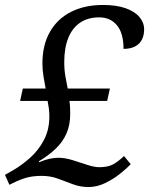

<svg xmlns="http://www.w3.org/2000/svg" viewBox="-21 -744 601 774"><path d="M336 10Q303 10 273.5 -1Q244 -12 213.5 -23.5Q183 -35 147 -35Q113 -35 87 -28Q61 -21 31 -6L17 1L-1 -39L34 -59Q68 -79 101 -108.5Q134 -138 156 -179.5Q178 -221 178 -275Q178 -291 176 -306.5Q174 -322 171 -337H60L71 -387H163Q159 -407 154.5 -434.5Q150 -462 150 -488Q150 -563 180.5 -616Q211 -669 266 -696.5Q321 -724 394 -724Q448 -724 485 -711Q522 -698 541 -675.5Q560 -653 560 -626Q560 -588 538.5 -567.5Q517 -547 477 -547Q477 -610 450.5 -642Q424 -674 379 -674Q334 -674 302.5 -653Q271 -632 254.5 -591.5Q238 -551 238 -494Q238 -461 243 -434Q248 -407 252 -387H422L411 -337H259Q261 -324 261.5 -311Q262 -298 262 -284Q262 -240 247 -206Q232 -172 204 -145Q176 -118 136 -94L137 -90Q160 -100 179 -104Q198 -108 214 -108Q241 -108 271.5 -98.5Q302 -89 330.5 -79.5Q359 -70 379 -70Q414 -70 435 -81.5Q456 -93 479 -115L506 -82Q491 -66 463.5 -44Q436 -22 403 -6Q370 10 336 10Z"/></svg>

Font: Noto Serif
Style: Italic
Weight: 400
Italic angle: -12°
Designer: Monotype Design Team
Foundry: Monotype Imaging Inc.
Version: Version 2.013